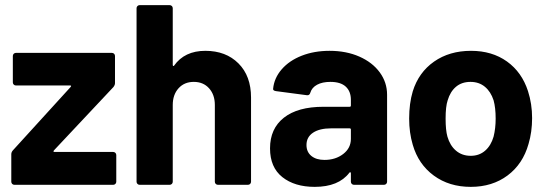

<svg xmlns="http://www.w3.org/2000/svg" viewBox="-20 -720 2132 748"><path d="M24 -12V-119Q24 -127 30 -134L255 -381Q260 -387 253 -387H42Q37 -387 33.5 -390.5Q30 -394 30 -399V-502Q30 -507 33.5 -510.5Q37 -514 42 -514H416Q421 -514 424.5 -510.5Q428 -507 428 -502V-396Q428 -389 422 -381L190 -134Q186 -128 192 -128H421Q426 -128 429.5 -124.5Q433 -121 433 -116V-12Q433 -7 429.5 -3.5Q426 0 421 0H36Q31 0 27.5 -3.5Q24 -7 24 -12Z M958 -340V-12Q958 -7 954.5 -3.5Q951 0 946 0H829Q824 0 820.5 -3.5Q817 -7 817 -12V-311Q817 -351 794.5 -376Q772 -401 735 -401Q698 -401 675.5 -376Q653 -351 653 -311V-12Q653 -7 649.5 -3.5Q646 0 641 0H524Q519 0 515.5 -3.5Q512 -7 512 -12V-688Q512 -693 515.5 -696.5Q519 -700 524 -700H641Q646 -700 649.5 -696.5Q653 -693 653 -688V-467Q653 -464 655 -463Q657 -462 658 -464Q699 -522 780 -522Q860 -522 909 -473Q958 -424 958 -340Z M1488 -351V-12Q1488 -7 1484.5 -3.5Q1481 0 1476 0H1359Q1354 0 1350.5 -3.5Q1347 -7 1347 -12V-45Q1347 -48 1345 -49Q1343 -50 1341 -47Q1299 8 1206 8Q1128 8 1080 -30Q1032 -68 1032 -142Q1032 -219 1086 -261.5Q1140 -304 1240 -304H1342Q1347 -304 1347 -309V-331Q1347 -364 1327 -382.5Q1307 -401 1267 -401Q1236 -401 1215.5 -390Q1195 -379 1189 -359Q1186 -348 1176 -349L1055 -365Q1043 -367 1044 -374Q1048 -416 1077.5 -450Q1107 -484 1155.5 -503Q1204 -522 1264 -522Q1329 -522 1380 -499.5Q1431 -477 1459.5 -438Q1488 -399 1488 -351ZM1347 -179V-215Q1347 -220 1342 -220H1270Q1225 -220 1199.5 -203Q1174 -186 1174 -155Q1174 -128 1193 -112.5Q1212 -97 1244 -97Q1287 -97 1317 -120Q1347 -143 1347 -179Z M1588 -156Q1574 -203 1574 -258Q1574 -317 1588 -364Q1611 -438 1671 -480Q1731 -522 1815 -522Q1897 -522 1955 -480.5Q2013 -439 2037 -365Q2053 -315 2053 -260Q2053 -206 2039 -159Q2017 -81 1957.5 -36.5Q1898 8 1814 8Q1730 8 1670 -36Q1610 -80 1588 -156ZM1903 -188Q1911 -220 1911 -258Q1911 -300 1903 -329Q1892 -363 1869 -382Q1846 -401 1813 -401Q1779 -401 1756.5 -382Q1734 -363 1724 -329Q1716 -305 1716 -258Q1716 -213 1723 -188Q1733 -153 1756.5 -133Q1780 -113 1814 -113Q1847 -113 1870 -133Q1893 -153 1903 -188Z"/></svg>

Font: UMi
Style: Bold
Weight: 700
Designer: Peter Middis
Foundry: We Are UMi
Version: Version 1.0